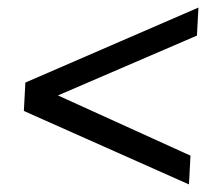

<svg xmlns="http://www.w3.org/2000/svg" viewBox="-20 -568 570 507"><path d="M479 -81 43 -275 47 -350 504 -548 500 -474 133 -316 483 -157Z"/></svg>

Font: Lora Medium
Style: Italic
Weight: 500
Italic angle: -3°
Designer: Olga Karpushina, Alexei Vanyashin (Cyrillic)
Foundry: Cyreal
Version: Version 3.004